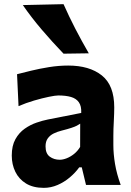

<svg xmlns="http://www.w3.org/2000/svg" viewBox="-20 -893 631 927"><path d="M268.6 -121.7Q240.6 -121.7 220.2 -136.7Q199.9 -151.7 199.9 -186.5Q199.9 -210.3 210.9 -225.2Q221.8 -240.1 239.5 -248.7Q257.2 -257.3 277 -262.2Q307.3 -269.9 324.4 -275.6Q341.5 -281.2 351 -286.2Q360.5 -291.2 367.2 -295.9L366.9 -183.6Q354.8 -163.6 337.5 -149.7Q320.1 -135.9 301.9 -128.8Q283.7 -121.7 268.6 -121.7ZM191.7 14Q225.7 14 258 0.1Q290.2 -13.8 317.1 -36.6Q344.1 -59.4 362.5 -85.1H374.8L395.3 0H562.8Q543.3 -53.7 535.3 -101.9Q527.3 -150.1 527.3 -192.9V-237.6Q527.3 -268.7 529.5 -307.9Q531.6 -347.2 531.6 -374.5Q531.6 -481.3 471.6 -528.9Q411.6 -576.5 309.4 -576.5Q263.7 -576.5 217.1 -569Q170.6 -561.5 130.3 -551.7Q90 -541.8 62.3 -534.7L69.5 -380.5Q105.3 -396 144.7 -407.6Q184.1 -419.1 215.9 -425.6Q247.7 -432.1 261.4 -432.1Q297.5 -432.1 322.8 -424.8Q348 -417.5 360.8 -399.1Q373.7 -380.7 372.2 -347.7L210.6 -315.9Q186.4 -311.2 156.4 -300.9Q126.5 -290.7 99.3 -271.6Q72.1 -252.6 54.4 -221Q36.8 -189.5 36.8 -141.8Q36.8 -99.1 54 -63.6Q71.3 -28.2 105.6 -7.1Q140 14 191.7 14ZM286.8 -633.8 408.7 -635.6Q374.2 -695.3 343.7 -754.2Q313.2 -813.2 286.8 -872.9L90.2 -868.5Q132 -807.9 182.2 -749.2Q232.4 -690.4 286.8 -633.8Z"/></svg>

Font: Pinar FD VF
Style: Regular
Weight: 300
Designer: Amin Abedi
Version: Version 2.000